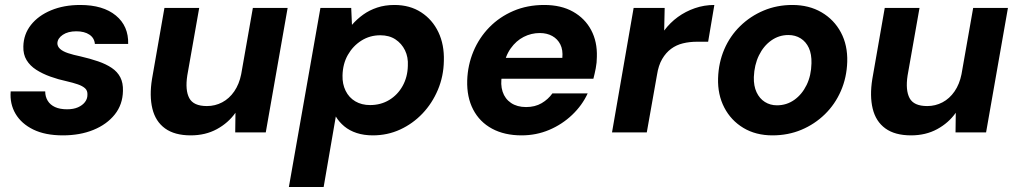

<svg xmlns="http://www.w3.org/2000/svg" viewBox="-20 -533 4100 773"><path d="M233 12Q162 12 114 -11.5Q66 -35 42.5 -75Q19 -115 23 -165H162Q162 -144 172 -127.5Q182 -111 201.5 -102Q221 -93 250 -93Q276 -93 294 -101Q312 -109 322 -122Q332 -135 332 -151Q333 -168 322.5 -177.5Q312 -187 293 -193.5Q274 -200 248 -206Q215 -213 183 -224.5Q151 -236 126 -252Q101 -268 87 -291Q73 -314 74 -346Q75 -395 104.5 -432.5Q134 -470 185.5 -491.5Q237 -513 303 -513Q395 -513 446.5 -470.5Q498 -428 496 -356H362Q360 -380 340 -393.5Q320 -407 287 -407Q254 -407 233 -393Q212 -379 211 -359Q211 -346 222 -336Q233 -326 254 -319Q275 -312 304 -306Q343 -297 375 -286Q407 -275 430 -259.5Q453 -244 464.5 -221.5Q476 -199 475 -167Q474 -112 442 -72Q410 -32 356 -10Q302 12 233 12Z M748 12Q683 12 644.5 -16Q606 -44 593.5 -95.5Q581 -147 592 -215L642 -501H782L734 -229Q725 -170 742 -138Q759 -106 813 -106Q846 -106 874.5 -121Q903 -136 923 -165Q943 -194 951 -234L998 -501H1138L1050 0H927L928 -79Q899 -38 853 -13Q807 12 748 12Z M1143 220 1270 -501H1394L1397 -433Q1417 -456 1442 -474Q1467 -492 1498.5 -502.5Q1530 -513 1568 -513Q1630 -513 1675.5 -483.5Q1721 -454 1745 -403.5Q1769 -353 1767 -288Q1766 -226 1743 -171.5Q1720 -117 1681 -76Q1642 -35 1591 -11.5Q1540 12 1481 12Q1445 12 1416 2.5Q1387 -7 1366 -24.5Q1345 -42 1332 -64L1283 220ZM1470 -110Q1513 -110 1547 -130.5Q1581 -151 1601 -187Q1621 -223 1622 -268Q1624 -303 1610.5 -330.5Q1597 -358 1572 -374.5Q1547 -391 1511 -391Q1469 -391 1435 -369.5Q1401 -348 1380.5 -312Q1360 -276 1359 -229Q1358 -195 1371.5 -167.5Q1385 -140 1410.5 -125Q1436 -110 1470 -110Z M2080 12Q2011 12 1961 -15Q1911 -42 1885 -92Q1859 -142 1861 -209Q1863 -271 1886 -326Q1909 -381 1950 -423Q1991 -465 2047 -489Q2103 -513 2171 -513Q2239 -513 2287 -486Q2335 -459 2360 -412Q2385 -365 2383 -304Q2383 -281 2378.5 -258Q2374 -235 2369 -216H1960L1975 -300H2244Q2247 -332 2236 -354Q2225 -376 2203.5 -388Q2182 -400 2153 -400Q2119 -400 2088.5 -384.5Q2058 -369 2036 -338Q2014 -307 2006 -260L2001 -230Q1994 -193 2003.5 -164Q2013 -135 2037.5 -118.5Q2062 -102 2098 -102Q2134 -102 2160.5 -117.5Q2187 -133 2204 -157H2346Q2324 -109 2283.5 -70.5Q2243 -32 2191 -10Q2139 12 2080 12Z M2444 0 2531 -501H2656L2654 -410Q2678 -442 2709 -464.5Q2740 -487 2777.5 -500Q2815 -513 2856 -513L2831 -365H2787Q2756 -365 2729.5 -358.5Q2703 -352 2682 -336.5Q2661 -321 2646 -295.5Q2631 -270 2625 -231L2584 0Z M3090 12Q3023 12 2973 -18Q2923 -48 2896 -100Q2869 -152 2871 -218Q2873 -281 2896 -334.5Q2919 -388 2960 -428Q3001 -468 3054.5 -490.5Q3108 -513 3170 -513Q3237 -513 3287.5 -483.5Q3338 -454 3365.5 -402.5Q3393 -351 3391 -284Q3389 -221 3365.5 -167Q3342 -113 3301 -73Q3260 -33 3206.5 -10.5Q3153 12 3090 12ZM3108 -109Q3147 -109 3178 -131Q3209 -153 3227.5 -191Q3246 -229 3247 -278Q3248 -315 3236.5 -340Q3225 -365 3203.5 -378.5Q3182 -392 3154 -392Q3116 -392 3085 -370Q3054 -348 3035.5 -310Q3017 -272 3015 -223Q3014 -187 3026 -161.5Q3038 -136 3059.5 -122.5Q3081 -109 3108 -109Z M3648 12Q3583 12 3544.5 -16Q3506 -44 3493.5 -95.5Q3481 -147 3492 -215L3542 -501H3682L3634 -229Q3625 -170 3642 -138Q3659 -106 3713 -106Q3746 -106 3774.5 -121Q3803 -136 3823 -165Q3843 -194 3851 -234L3898 -501H4038L3950 0H3827L3828 -79Q3799 -38 3753 -13Q3707 12 3648 12Z"/></svg>

Font: DM Sans 18pt ExtraBold
Style: Italic
Weight: 800
Italic angle: -10°
Designer: Colophon Foundry, Jonny Pinhorn
Foundry: Colophon Foundry
Version: Version 4.004;gftools[0.9.30]